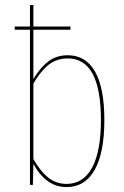

<svg xmlns="http://www.w3.org/2000/svg" viewBox="-20 -753 507 782"><path d="M405 -264Q405 -131 365.5 -61Q326 9 251 9Q207 9 173 -16.5Q139 -42 116 -86L114 0H102V-632H40V-645H102V-732L116 -733V-645H267V-632H116V-431Q143 -477 176.5 -502.5Q210 -528 256 -528Q329 -528 367 -461.5Q405 -395 405 -264ZM391 -264Q391 -515 256 -515Q211 -515 178.5 -489.5Q146 -464 116 -413V-105Q143 -57 175.5 -30.5Q208 -4 251 -4Q319 -4 355 -70Q391 -136 391 -264Z"/></svg>

Font: Fira Sans Compressed Hair
Style: Regular
Weight: 100
Width: 1
Designer: bBox Type GmbH & Carrois Corporate GbR & Edenspiekermann AG
Foundry: bBox Type GmbH & Carrois Corporate GbR & Edenspiekermann AG
Version: Version 4.301